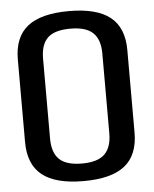

<svg xmlns="http://www.w3.org/2000/svg" viewBox="-51 -723 621 773"><g transform="rotate(-5 260.0 -336.5)"><path d="M256 7Q369 7 423 -36.2Q477 -79.5 477 -170V-503.5Q477 -593.5 422.8 -636.8Q368.5 -680 256 -680Q143 -680 88.8 -637Q34.5 -594 34.5 -503.5V-170Q34.5 -79.5 89 -36.2Q143.5 7 256 7ZM256 -64Q192.5 -64 164.2 -91.2Q136 -118.5 136 -175V-498.5Q136 -555 163.8 -582Q191.5 -609 256 -609Q319 -609 347.2 -581.8Q375.5 -554.5 375.5 -498.5V-175Q375.5 -119 347.2 -91.5Q319 -64 256 -64Z"/></g></svg>

Font: Anybody UltraCondensed Thin
Style: Regular
Weight: 400
Version: Version 1.111